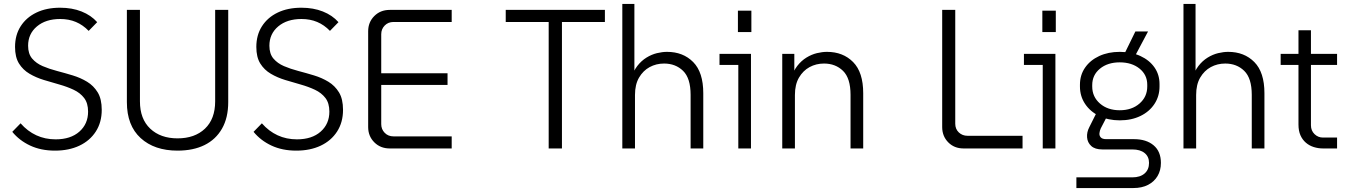

<svg xmlns="http://www.w3.org/2000/svg" viewBox="-20 -750 6808 970"><path d="M258 11Q187 11 132.5 -14.5Q78 -40 42 -84L84 -127Q119 -87 163.5 -66.5Q208 -46 261 -46Q337 -46 381 -85Q425 -124 425 -186Q425 -229 405 -255Q385 -281 352 -296.5Q319 -312 280 -323Q241 -334 201.5 -346Q162 -358 129 -377.5Q96 -397 76 -429Q56 -461 56 -513Q56 -573 84.5 -617.5Q113 -662 164 -686.5Q215 -711 284 -711Q344 -711 392 -692Q440 -673 471 -638L428 -594Q399 -624 363.5 -639Q328 -654 284 -654Q211 -654 166.5 -616.5Q122 -579 122 -519Q122 -478 142.5 -454Q163 -430 195.5 -416Q228 -402 268 -391.5Q308 -381 347.5 -369Q387 -357 420 -337Q453 -317 473.5 -283.5Q494 -250 494 -195Q494 -132 464 -85.5Q434 -39 381 -14Q328 11 258 11Z M877 11Q760 11 690.5 -52.5Q621 -116 621 -234V-700H687V-238Q687 -149 739 -100Q791 -51 877 -51Q964 -51 1015.5 -100Q1067 -149 1067 -238V-700H1133V-234Q1133 -155 1101.5 -100Q1070 -45 1013 -17Q956 11 877 11Z M1477 11Q1406 11 1351.5 -14.5Q1297 -40 1261 -84L1303 -127Q1338 -87 1382.5 -66.5Q1427 -46 1480 -46Q1556 -46 1600 -85Q1644 -124 1644 -186Q1644 -229 1624 -255Q1604 -281 1571 -296.5Q1538 -312 1499 -323Q1460 -334 1420.5 -346Q1381 -358 1348 -377.5Q1315 -397 1295 -429Q1275 -461 1275 -513Q1275 -573 1303.5 -617.5Q1332 -662 1383 -686.5Q1434 -711 1503 -711Q1563 -711 1611 -692Q1659 -673 1690 -638L1647 -594Q1618 -624 1582.5 -639Q1547 -654 1503 -654Q1430 -654 1385.5 -616.5Q1341 -579 1341 -519Q1341 -478 1361.5 -454Q1382 -430 1414.5 -416Q1447 -402 1487 -391.5Q1527 -381 1566.5 -369Q1606 -357 1639 -337Q1672 -317 1692.5 -283.5Q1713 -250 1713 -195Q1713 -132 1683 -85.5Q1653 -39 1600 -14Q1547 11 1477 11Z M1949 0Q1902 0 1871 -31Q1840 -62 1840 -108V-592Q1840 -638 1871 -669Q1902 -700 1949 -700H2262V-639H1968Q1941 -639 1923.5 -621Q1906 -603 1906 -577V-123Q1906 -97 1923.5 -79Q1941 -61 1968 -61H2262V0ZM1875 -321V-380H2241V-321Z M2752 0V-671H2819V0ZM2535 -639V-700H3036V-639Z M3124 0V-730H3185V-350H3168Q3179 -390 3199.5 -416.5Q3220 -443 3246 -459Q3272 -475 3299 -481.5Q3326 -488 3350 -488Q3431 -488 3482 -436.5Q3533 -385 3533 -279V0H3469V-271Q3469 -355 3431 -392Q3393 -429 3335 -429Q3295 -429 3262 -411Q3229 -393 3208.5 -358Q3188 -323 3188 -270V0Z M3710 0V-450L3739 -422H3615V-478H3774V0ZM3708 -588V-696H3776V-588Z M3932 0V-478H3993V-350H3976Q3987 -390 4007.5 -416.5Q4028 -443 4054 -459Q4080 -475 4107 -481.5Q4134 -488 4158 -488Q4239 -488 4290 -436.5Q4341 -385 4341 -279V0H4277V-271Q4277 -355 4239 -392Q4201 -429 4143 -429Q4103 -429 4070 -411Q4037 -393 4016.5 -358Q3996 -323 3996 -270V0Z M4848 0Q4801 0 4770.5 -31Q4740 -62 4740 -108V-700H4806V-125Q4806 -98 4824 -81Q4842 -64 4868 -64H5146V0Z M5248 0V-450L5277 -422H5153V-478H5312V0ZM5246 -588V-696H5314V-588Z M5418 200V146H5701Q5740 146 5762.5 126.5Q5785 107 5785 73Q5785 41 5762.5 23Q5740 5 5701 5H5549Q5512 5 5493 -12.5Q5474 -30 5472 -56Q5470 -82 5483 -107L5526 -193L5581 -178L5541 -101Q5536 -90 5534.5 -77.5Q5533 -65 5541 -56Q5549 -47 5569 -47H5709Q5771 -47 5808 -16Q5845 15 5845 73Q5845 111 5828 139.5Q5811 168 5780 184Q5749 200 5706 200ZM5645 -446 5716 -591H5780L5703 -446ZM5637 -142Q5579 -142 5533.5 -164Q5488 -186 5462 -225Q5436 -264 5436 -313V-322Q5436 -371 5462 -408.5Q5488 -446 5533.5 -467Q5579 -488 5637 -488Q5696 -488 5741.5 -467Q5787 -446 5812.5 -409.5Q5838 -373 5838 -325V-313Q5838 -264 5812.5 -225Q5787 -186 5741.5 -164Q5696 -142 5637 -142ZM5637 -193Q5698 -193 5737 -227Q5776 -261 5776 -313V-322Q5776 -372 5737 -403.5Q5698 -435 5637 -435Q5576 -435 5537 -403Q5498 -371 5498 -320V-313Q5498 -261 5537 -227Q5576 -193 5637 -193Z M5959 0V-730H6020V-350H6003Q6014 -390 6034.5 -416.5Q6055 -443 6081 -459Q6107 -475 6134 -481.5Q6161 -488 6185 -488Q6266 -488 6317 -436.5Q6368 -385 6368 -279V0H6304V-271Q6304 -355 6266 -392Q6228 -429 6170 -429Q6130 -429 6097 -411Q6064 -393 6043.5 -358Q6023 -323 6023 -270V0Z M6664 0Q6640 0 6617.5 -7Q6595 -14 6577.5 -29Q6560 -44 6550 -66.5Q6540 -89 6540 -121V-597H6603V-117Q6603 -90 6621 -72.5Q6639 -55 6664 -55H6735V0ZM6450 -422V-478H6735V-422Z"/></svg>

Font: SUSE Thin Light
Style: Regular
Weight: 300
Version: Version 1.000